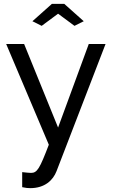

<svg xmlns="http://www.w3.org/2000/svg" viewBox="-20 -750 585 995"><path d="M148 -640 196 -616 281 -679 366 -616 414 -640 313 -730H249ZM95 142V220C113 224 125 225 137 225C212 225 255 184 273 137L527 -522H440L281 -89L105 -522H12L233 0C186 123 173 146 141 146C132 146 112 144 95 142Z"/></svg>

Font: FIGSv2-sans-serif Medium
Style: Regular
Weight: 500
Designer: Matt McInerney, Pablo Impallari, Rodrigo Fuenzalida,Mirko Velimirovic
Foundry: Matt McInerney, Pablo Impallari, Rodrigo Fuenzalida
Version: Version 4.021;hotconv 1.0.109;makeotfexe 2.5.65596